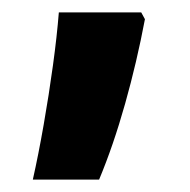

<svg xmlns="http://www.w3.org/2000/svg" viewBox="-20 -154 306 310"><path d="M214 -123Q201 -54 182 13.5Q163 81 140 136H33Q42 96 50.5 47.5Q59 -1 65.5 -48.5Q72 -96 75 -134H208Z"/></svg>

Font: Noto Sans Myanmar UI Condensed
Style: Bold
Weight: 700
Width: 3
Designer: Monotype Design Team
Foundry: Monotype Imaging Inc.
Version: Version 2.103; ttfautohint (v1.8.4.7-5d5b)